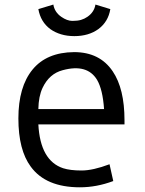

<svg xmlns="http://www.w3.org/2000/svg" viewBox="-20 -796 624 826"><path d="M467.3 -17.1Q395.5 9.8 323.7 9.8Q177.2 9.8 112.3 -79.1Q59.1 -150.9 59.1 -286.6Q59.1 -422.4 119.9 -496.6Q180.7 -570.8 298.8 -571.8Q409.2 -571.8 464.8 -489.3Q515.6 -414.6 515.6 -278.3V-260.7H145Q153.3 -105 251.5 -72.3Q281.7 -62.5 330.8 -62.5Q379.9 -62.5 451.2 -89.4ZM427.7 -326.7Q421.9 -411.1 397.5 -452.6Q355 -522.5 250 -494.1Q191.9 -479 163.1 -418Q146 -381.8 145 -326.7ZM299.8 -640.6Q269 -640.6 242.9 -648.4Q216.8 -656.2 196.3 -670.9Q154.8 -701.7 145 -756.8L209.5 -776.4Q214.8 -743.7 243.7 -723.6Q269 -706.1 291.3 -706.1Q313.5 -706.1 328.4 -710.4Q343.3 -714.8 356 -723.6Q385.3 -743.7 390.6 -776.4L454.6 -756.8Q445.8 -702.6 403.3 -670.9Q361.3 -640.6 299.8 -640.6Z"/></svg>

Font: Duru Sans
Style: Regular
Weight: 400
Designer: Onur Yazõcõgil
Foundry: Onur Yazõcõgil
Version: Version 1.002